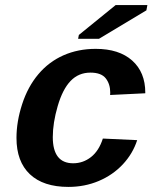

<svg xmlns="http://www.w3.org/2000/svg" viewBox="-20 -732 640 762"><path d="M251.5 9.8Q151.9 9.8 98.6 -40.5Q45.4 -90.8 45.4 -184.6Q45.4 -249.5 67.9 -318.6Q90.3 -387.7 132.1 -437.3Q173.8 -486.8 231.9 -512.5Q290 -538.1 359.9 -538.1Q452.6 -538.1 504.6 -491.7Q556.6 -445.3 556.6 -364.3V-361.8L417 -355L417.5 -364.3Q417.5 -398.4 399.7 -421.1Q381.8 -443.8 338.9 -443.8Q292 -443.8 260.3 -410.9Q228.5 -377.9 209 -311Q189.5 -244.1 189.5 -188Q189.5 -84 270.5 -84Q309.6 -84 341.1 -108.6Q372.6 -133.3 388.2 -182.1L524.4 -175.8Q507.3 -122.6 467.8 -80.1Q428.2 -37.6 372.3 -13.9Q316.4 9.8 251.5 9.8ZM290 -578.1 293 -593.3 439 -711.9H564.9L561 -690.9L373 -578.1Z"/></svg>

Font: Liberation Mono
Style: Bold Italic
Weight: 700
Italic angle: -12°
Monospace: yes
Designer: Steve Matteson
Foundry: Ascender Corporation
Version: Version 2.1.5